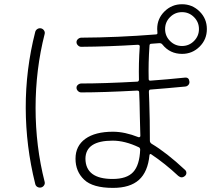

<svg xmlns="http://www.w3.org/2000/svg" viewBox="-20 -870 1040 925"><path d="M522.5 -7.8Q590.8 -7.8 621.6 -41Q652.3 -74.2 655.3 -148.4Q655.3 -157.2 649.4 -160.2Q582 -192.4 522.5 -192.4Q392.6 -192.4 391.6 -105.5Q392.6 -7.8 522.5 -7.8ZM914.6 -787.6Q890.6 -811.5 856.9 -811.5Q823.2 -811.5 799.3 -787.6Q775.4 -763.7 775.4 -730Q775.4 -696.3 799.3 -672.4Q823.2 -648.4 856.9 -648.4Q890.6 -648.4 914.6 -672.4Q938.5 -696.3 938.5 -730Q938.5 -763.7 914.6 -787.6ZM647.5 -209Q650.4 -208 653.3 -210Q656.2 -211.9 656.2 -214.8Q655.3 -250 653.8 -305.7Q652.3 -361.3 652.3 -377.9Q650.4 -410.2 650.4 -425.8Q650.4 -433.6 640.6 -433.6Q476.6 -424.8 371.1 -424.8Q362.3 -424.8 355.5 -431.6Q348.6 -438.5 348.6 -447.3Q348.6 -456.1 356 -461.9Q363.3 -467.8 372.1 -467.8Q479.5 -467.8 640.6 -476.6Q648.4 -476.6 649.4 -485.4Q647.5 -564.5 653.3 -646.5Q653.3 -654.3 643.6 -654.3Q503.9 -645.5 371.1 -644.5Q362.3 -644.5 355.5 -651.4Q348.6 -658.2 348.6 -667Q348.6 -675.8 356 -682.1Q363.3 -688.5 372.1 -688.5Q546.9 -689.5 730.5 -704.1Q740.2 -704.1 738.3 -713.9Q737.3 -718.8 737.3 -730.5Q737.3 -780.3 772.5 -814.9Q807.6 -849.6 856.9 -849.6Q906.2 -849.6 941.4 -814.9Q976.6 -780.3 976.6 -730Q976.6 -679.7 941.4 -645Q906.2 -610.4 857.4 -610.4Q798.8 -610.4 762.7 -655.3Q757.8 -662.1 748 -662.1L709 -659.2Q700.2 -659.2 700.2 -649.4Q694.3 -567.4 696.3 -489.3Q696.3 -481.4 704.1 -481.4Q785.2 -487.3 871.1 -496.1Q890.6 -498 892.6 -476.6Q893.6 -467.8 887.7 -460.9Q881.8 -454.1 873 -453.1Q780.3 -444.3 705.1 -438.5Q697.3 -438.5 697.3 -427.7Q697.3 -413.1 699.2 -377Q702.1 -295.9 702.1 -191.4Q702.1 -183.6 710 -177.7Q782.2 -134.8 871.1 -51.8Q877.9 -45.9 877.9 -37.1Q877.9 -28.3 871.1 -22.5Q855.5 -8.8 838.9 -22.5Q775.4 -82 708 -127Q706.1 -128.9 703.1 -127.4Q700.2 -126 700.2 -123Q692.4 -42 649.4 -3.4Q606.4 35.2 524.4 35.2Q426.8 35.2 385.3 -4.4Q343.8 -43.9 343.8 -105.5Q343.8 -167 391.1 -201.2Q438.5 -235.4 524.4 -235.4Q581.1 -235.4 647.5 -209ZM177.7 33.2Q168 35.2 159.7 30.3Q151.4 25.4 149.4 14.6Q104.5 -165 104 -350.1Q103.5 -535.2 149.4 -714.8Q151.4 -724.6 159.7 -730Q168 -735.4 177.7 -733.4Q186.5 -731.4 191.9 -723.6Q197.3 -715.8 195.3 -707Q151.4 -535.2 151.4 -350.1Q151.4 -165 195.3 6.8Q197.3 15.6 191.9 23.4Q186.5 31.2 177.7 33.2Z"/></svg>

Font: Rounded Mgen+ 2m light
Style: Regular
Weight: 200
Designer: [Source Han Sans]
Ryoko NISHIZUKA  (kana & ideographs); Paul D. Hunt (Latin, Greek & Cyrillic); Wenlong ZHANG  (bopomofo
Version: Version 1.059.20150602